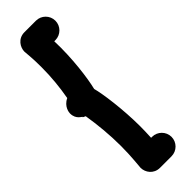

<svg xmlns="http://www.w3.org/2000/svg" viewBox="-292 -797 837 837"><g transform="rotate(-45 127.0 -378.0)"><path d="M167 -676H174C207 -676 234 -703 234 -736C234 -769 207 -796 174 -796H103C63 -796 43 -762 43 -736C43 -727 48 -697 48 -637C48 -574 42 -517 32 -461C-4 -444 -7 -411 -7 -405C-7 -366 24 -358 21 -355C19 -354 25 -352 33 -348C43 -286 50 -218 50 -148C50 -79 43 -29 43 -20C43 9 65 40 103 40H174C207 40 234 13 234 -20C234 -53 207 -80 174 -80H168C169 -102 170 -125 170 -148C170 -254 154 -367 143 -406C156 -458 171 -569 167 -676Z"/></g></svg>

Font: LS
Style: Bold
Weight: 700
Designer: BSozoo
Foundry: BSozoo
Version: Version 001.000